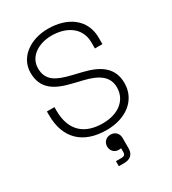

<svg xmlns="http://www.w3.org/2000/svg" viewBox="-226 -831 1066 1193"><g transform="rotate(-30 307.0 -234.0)"><path d="M312 -714C182 -714 82 -639 82 -531C82 -416 158 -371 271 -344L341 -327C437 -304 502 -267 502 -184C502 -98 433 -34 315 -34C187 -34 104 -100 104 -248V-272H50V-245C50 -79 146 14 316 14C454 14 556 -63 556 -184C556 -296 478 -346 365 -373L295 -390C197 -414 136 -443 136 -531C136 -617 218 -666 310 -666C412 -666 504 -615 504 -505V-462H558V-508C558 -642 450 -714 312 -714ZM265 105C265 135 288 158 318 158C327 158 332 157 335 156V184C335 202 326 210 308 210H267V246H306C348 246 375 224 375 181V105C375 73 352 50 320 50C288 50 265 73 265 105Z"/></g></svg>

Font: Space Text Light
Style: Regular
Weight: 300
Designer: Florian Karsten (Space Text), Colophon Foundry (Space Mono)
Foundry: Florian Karsten
Version: Version 1.003;PS 001.003;hotconv 1.0.88;makeotf.lib2.5.64775